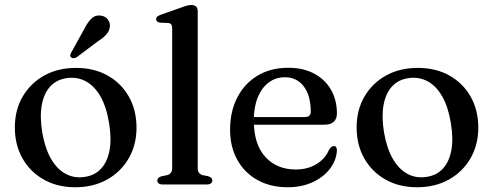

<svg xmlns="http://www.w3.org/2000/svg" viewBox="-20 -758 2026 789"><path d="M292.5 -479Q366 -479 422 -447.8Q478 -416.5 509.5 -361Q541 -305.5 541 -233Q541 -163 509 -107.5Q477 -52 420.2 -20.2Q363.5 11.5 289 11.5Q216 11.5 160 -20Q104 -51.5 72.5 -107Q41 -162.5 41 -234.5Q41 -305.5 73 -360.8Q105 -416 161.5 -447.5Q218 -479 292.5 -479ZM327.5 -31Q369 -36.5 395.2 -64.8Q421.5 -93 430.2 -140.8Q439 -188.5 428 -253.5Q417.5 -318.5 392.8 -361.8Q368 -405 332.5 -424Q297 -443 254.5 -437Q212.5 -431 186.5 -402.8Q160.5 -374.5 151.8 -326.8Q143 -279 153.5 -214.5Q164.5 -149.5 189.2 -106.2Q214 -63 249.5 -43.8Q285 -24.5 327.5 -31ZM326 -638.5Q340 -666 355.5 -681.5Q371 -697 393.5 -694Q413.5 -691.5 423.5 -677.5Q433.5 -663.5 431.5 -647.5Q429 -629.5 416.5 -615.8Q404 -602 382.5 -588.5L294 -522Q288.5 -519 282.5 -518.8Q276.5 -518.5 272.5 -522.5Q267.5 -526.5 268.8 -532Q270 -537.5 273 -542.5Z M792.5 -712V-68.5Q792.5 -55 797.5 -48.2Q802.5 -41.5 812 -38.5L835 -34Q844 -31 848.2 -27Q852.5 -23 852.5 -16.5Q852.5 -9 847 -4.5Q841.5 0 830 0H648.5Q637.5 0 632 -4.5Q626.5 -9 626.5 -16.5Q626.5 -22.5 630.8 -26.8Q635 -31 643.5 -33.5L667.5 -38.5Q677 -41.5 682.2 -48Q687.5 -54.5 687.5 -68V-641.5Q687.5 -652.5 683.8 -657.5Q680 -662.5 671.5 -663.5L637.5 -665Q629 -666.5 625.2 -670Q621.5 -673.5 621.5 -679Q621.5 -685.5 625.8 -689.5Q630 -693.5 641 -697.5L724.5 -727Q740.5 -733 750.2 -735.2Q760 -737.5 766.5 -737.5Q779.5 -737.5 786 -730.8Q792.5 -724 792.5 -712Z M1364.5 -292Q1364.5 -269 1351.2 -257.2Q1338 -245.5 1312 -245.5H992.5V-277H1232.5Q1257 -277 1257 -298.5Q1257 -365.5 1228.2 -403Q1199.5 -440.5 1151 -440.5Q1113 -440.5 1084.2 -419Q1055.5 -397.5 1039.2 -357.8Q1023 -318 1023 -264Q1023 -164.5 1070.5 -113Q1118 -61.5 1195 -61.5Q1244.5 -61.5 1281 -84Q1317.5 -106.5 1332.5 -143.5Q1338.5 -151.5 1342.8 -154.8Q1347 -158 1352 -158Q1359 -158 1362 -152.2Q1365 -146.5 1364.5 -138.5Q1361.5 -97 1334.8 -63Q1308 -29 1263.5 -8.8Q1219 11.5 1162.5 11.5Q1092 11.5 1038.8 -17.8Q985.5 -47 955.5 -100.5Q925.5 -154 925.5 -225.5Q925.5 -299 954.5 -356.2Q983.5 -413.5 1037.2 -446.5Q1091 -479.5 1165 -479.5Q1226 -479.5 1271 -455.5Q1316 -431.5 1340.2 -389.2Q1364.5 -347 1364.5 -292Z M1697 -479Q1770.5 -479 1826.5 -447.8Q1882.5 -416.5 1914 -361Q1945.5 -305.5 1945.5 -233Q1945.5 -163 1913.5 -107.5Q1881.5 -52 1824.8 -20.2Q1768 11.5 1693.5 11.5Q1620.5 11.5 1564.5 -20Q1508.5 -51.5 1477 -107Q1445.5 -162.5 1445.5 -234.5Q1445.5 -305.5 1477.5 -360.8Q1509.5 -416 1566 -447.5Q1622.5 -479 1697 -479ZM1732 -31Q1773.5 -36.5 1799.8 -64.8Q1826 -93 1834.8 -140.8Q1843.5 -188.5 1832.5 -253.5Q1822 -318.5 1797.2 -361.8Q1772.5 -405 1737 -424Q1701.5 -443 1659 -437Q1617 -431 1591 -402.8Q1565 -374.5 1556.2 -326.8Q1547.5 -279 1558 -214.5Q1569 -149.5 1593.8 -106.2Q1618.5 -63 1654 -43.8Q1689.5 -24.5 1732 -31Z"/></svg>

Font: Fraunces 16pt
Style: Regular
Weight: 400
Version: Version 1.000;[b76b70a41]